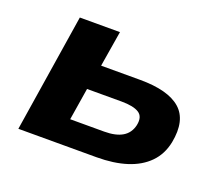

<svg xmlns="http://www.w3.org/2000/svg" viewBox="-90 -636 896 769"><g transform="rotate(20 358.0 -251.5)"><path d="M51 0 130 -503H301L276 -351H442Q562 -351 614.5 -305Q667 -259 648 -160Q637 -106 602 -70.5Q567 -35 512 -17.5Q457 0 384 0ZM233 -107H378Q427 -107 455.5 -124Q484 -141 492 -176Q500 -214 476.5 -229Q453 -244 402 -244H255Z"/></g></svg>

Font: Nunito Sans 7pt SemiExpanded ExtraBold
Style: Italic
Weight: 800
Width: 6
Italic angle: -9°
Designer: Vernon Adams
Foundry: Vernon Adams
Version: Version 3.101;gftools[0.9.27]